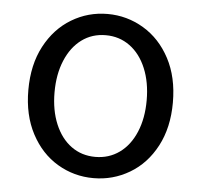

<svg xmlns="http://www.w3.org/2000/svg" viewBox="-45 -603 696 663"><g transform="rotate(5 302.5 -271.5)"><path d="M52 -270.6Q52 -358.4 86.1 -422.7Q120.2 -487 177.4 -521.4Q234.6 -555.8 302.2 -555.8Q369.6 -555.8 427.2 -521.4Q484.8 -487 518.9 -422.7Q553 -358.4 553 -270.6Q553 -183.6 518.9 -119.2Q484.8 -54.8 427.2 -20.8Q369.6 13.2 302.2 13.2Q234.6 13.2 177.4 -20.8Q120.2 -54.8 86.1 -119.2Q52 -183.6 52 -270.6ZM462.2 -270.6Q462.2 -333 442.1 -381.1Q422 -429.2 385.7 -455.7Q349.4 -482.2 302.2 -482.2Q254.8 -482.2 218.9 -455.7Q183 -429.2 162.9 -381.1Q142.8 -333 142.8 -270.6Q142.8 -208.2 162.9 -160.4Q183 -112.6 218.9 -86.5Q254.8 -60.4 302.2 -60.4Q349.4 -60.4 385.7 -86.5Q422 -112.6 442.1 -160.4Q462.2 -208.2 462.2 -270.6Z"/></g></svg>

Font: 寒蝉端黑体 Light
Style: Regular
Weight: 300
Designer: ChillDuanSans {Warren2060}; 
Source Han Sans {Ryoko NISHIZUKA 西塚涼子 (kana, bopomofo & ideographs); Paul D. Hunt (Latin, G
Foundry: ChillType&Adobe
Version: Version 1.300;Glyphs 3.3 (3306)